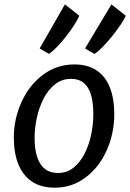

<svg xmlns="http://www.w3.org/2000/svg" viewBox="-20 -863 604 891"><path d="M234.4 8Q171.4 8 129.2 -19.8Q87 -47.7 65.6 -99.7Q44.2 -151.8 44.2 -224.6Q44.2 -311.7 80.5 -390.9Q116 -468.6 180 -516.3Q244 -564 324.6 -564Q386.6 -564 427.8 -536.7Q469 -509.4 489.6 -457.8Q510.3 -406.1 510.3 -332.7Q510.3 -244.9 475.7 -166.4Q440.9 -87.9 377.8 -40Q314.8 8 234.4 8ZM249.1 -60.2Q290.3 -60.2 321 -84.8Q351.6 -109.4 372.3 -149.6Q392.9 -189.9 403 -237.9Q413.1 -285.9 413.1 -332.7Q413.1 -386.3 402.4 -422.8Q391.6 -459.4 368.8 -478.2Q345.9 -497.1 309.7 -497.1Q267.2 -497.1 235.5 -471.9Q203.7 -446.8 182.7 -406.2Q161.7 -365.6 151.2 -317.6Q140.6 -269.7 140.6 -224.1Q140.6 -144.6 167.5 -102.4Q194.4 -60.2 249.1 -60.2ZM418.3 -612.9 374.6 -638.1 497.2 -842.7 563.8 -789.7Q556.6 -773.1 539.1 -747.3Q521.6 -721.4 499.4 -693.9Q477.2 -666.4 455.6 -644.4Q433.9 -622.3 418.3 -612.9ZM207.5 -612.9 164 -638.1 281.2 -842.7 348.2 -790Q339.7 -770.3 323 -744.6Q306.3 -719 285.6 -692.8Q265 -666.6 244.4 -645.2Q223.8 -623.9 207.5 -612.9Z"/></svg>

Font: Merriweather Sans Variable Regular
Style: Italic
Weight: 300
Italic angle: -8°
Designer: Eben Sorkin
Foundry: Eben Sorkin
Version: Version 2.001